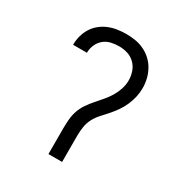

<svg xmlns="http://www.w3.org/2000/svg" viewBox="-173 -871 946 998"><g transform="rotate(30 300.0 -371.5)"><path d="M259 0V-156Q259 -183 261.5 -210Q264 -237 273 -262.5Q282 -288 297.5 -310.5Q313 -333 331 -353.5Q349 -374 366.5 -394.5Q384 -415 398 -438Q412 -461 420.5 -487Q429 -513 429 -540Q429 -566 420.5 -591Q412 -616 393.5 -634.5Q375 -653 350 -661Q325 -669 299 -669Q274 -669 250 -663.5Q226 -658 207.5 -642.5Q189 -627 179 -604Q169 -581 169 -557Q169 -557 169 -556.5Q169 -556 169 -556H86Q86 -556 86 -556.5Q86 -557 86 -557Q86 -584 93 -610Q100 -636 114 -658.5Q128 -681 149 -698Q170 -715 194.5 -725Q219 -735 245.5 -739Q272 -743 299 -743Q326 -743 353.5 -738.5Q381 -734 406 -722Q431 -710 451.5 -691Q472 -672 485.5 -647.5Q499 -623 505.5 -596Q512 -569 512 -541Q512 -514 506 -487.5Q500 -461 489 -436Q478 -411 462.5 -388.5Q447 -366 429 -345.5Q411 -325 392.5 -305Q374 -285 361.5 -261Q349 -237 345 -210Q341 -183 341 -156V0Z"/></g></svg>

Font: Zed Sans Extended
Style: Regular
Weight: 400
Width: 7
Designer: Belleve Invis
Foundry: Belleve Invis
Version: Version 1.0.0; ttfautohint (v1.8.4)